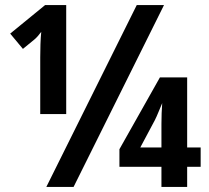

<svg xmlns="http://www.w3.org/2000/svg" viewBox="-20 -734 819 754"><path d="M162 0H269L624 -714H517ZM138 -286H240V-714H157L20 -602L70 -542L114 -578C123 -585 134 -598 142 -609C139 -582 138 -539 138 -509ZM614 0H715V-79H768V-155H715V-430H608L449 -148V-79H614ZM531 -155 588 -262C597 -279 608 -309 617 -329C615 -304 614 -275 614 -247V-155Z"/></svg>

Font: Noto Sans Display SemiCondensed
Style: Bold
Weight: 700
Width: 4
Designer: Monotype Design Team
Foundry: Monotype Imaging Inc.
Version: Version 1.900